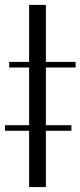

<svg xmlns="http://www.w3.org/2000/svg" viewBox="-114 -760 327 780"><path d="M72.4 -740.1V0H4.3V-740.1ZM-76.7 -485.8V-508.5H193.2V-485.8ZM-93.8 -228.7V-251.4H176.1V-228.7Z"/></svg>

Font: Inter UI Thin
Style: Regular
Weight: 100
Designer: Rasmus Andersson
Foundry: rsms
Version: 3.2;8d6f07862